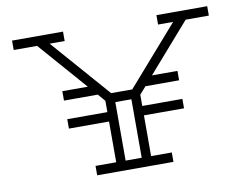

<svg xmlns="http://www.w3.org/2000/svg" viewBox="-76 -800 1154 905"><g transform="rotate(-10 501.0 -347.5)"><path d="M968 -695V-650H857L655 -419H777V-374H616L585 -339V-285H777V-240H585V-45H684V0H319V-45H418V-240H226V-285H418V-339L388 -374H226V-419H348L146 -650H34V-695H278V-650H206L451 -370H552L797 -650H725V-695ZM540 -325H463V-45H540Z"/></g></svg>

Font: Geostar
Style: Regular
Weight: 400
Designer: Joe Prince
Foundry: Joe Prince
Version: Version 1.002